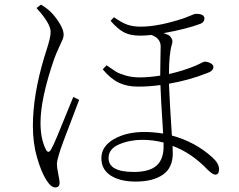

<svg xmlns="http://www.w3.org/2000/svg" viewBox="-20 -779 1040 835"><path d="M138.7 -744.1 158.2 -758.8Q185.5 -742.2 200.2 -727.5Q221.7 -706.1 239.3 -677.2Q256.8 -648.4 256.8 -628.9Q256.8 -618.2 252.4 -607.4Q248 -596.7 236.8 -573.2Q225.6 -549.8 215.8 -523.4Q156.2 -350.6 156.2 -245.1Q156.2 -173.8 179.7 -128.9Q189.5 -108.4 202.1 -128.9Q210.9 -143.6 229.5 -188Q248 -232.4 269.5 -286.1Q291 -339.8 298.8 -357.4L324.2 -344.7Q314.5 -317.4 282.2 -233.9Q250 -150.4 244.1 -131.8Q227.5 -82 227.5 -66.4Q227.5 -50.8 233.4 -22Q239.3 6.8 239.3 15.6Q239.3 36.1 219.7 36.1Q201.2 36.1 179.7 1Q158.2 -34.2 140.6 -95.7Q123 -157.2 123 -231.4Q123 -365.2 171.9 -528.3Q172.9 -531.2 182.1 -560.5Q191.4 -589.8 195.8 -608.4Q200.2 -627 200.2 -640.6Q200.2 -676.8 138.7 -744.1ZM691.4 -141.6V-159.2Q644.5 -170.9 599.6 -170.9Q544.9 -170.9 498.5 -151.4Q452.1 -131.8 452.1 -91.8Q452.1 -31.2 561.5 -31.2Q629.9 -31.2 660.6 -58.6Q691.4 -85.9 691.4 -141.6ZM460.9 -688.5 475.6 -704.1Q508.8 -680.7 533.2 -671.9Q557.6 -663.1 591.8 -663.1Q669.9 -663.1 781.2 -700.2Q793.9 -705.1 805.7 -710Q817.4 -714.8 822.8 -716.8Q828.1 -718.8 833 -718.8Q869.1 -718.8 869.1 -698.2Q869.1 -683.6 852.5 -675.8Q793 -653.3 691.4 -634.8Q706.1 -629.9 713.4 -626Q720.7 -622.1 726.6 -611.3Q732.4 -600.6 727.5 -585.9Q714.8 -543.9 714.8 -457Q779.3 -471.7 830.1 -493.2Q841.8 -498 851.1 -502.9Q860.4 -507.8 863.8 -509.3Q867.2 -510.7 870.1 -510.7Q883.8 -510.7 896 -503.9Q908.2 -497.1 908.2 -488.3Q908.2 -469.7 877.9 -460Q800.8 -429.7 714.8 -415Q717.8 -335 727.5 -189.5Q829.1 -162.1 903.3 -94.7Q932.6 -68.4 932.6 -43Q932.6 -19.5 916 -19.5Q904.3 -19.5 880.9 -43Q812.5 -114.3 730.5 -144.5Q731.4 -130.9 731.4 -112.3Q731.4 -48.8 688 -19Q644.5 10.7 570.3 10.7Q502 10.7 461.4 -15.6Q420.9 -42 420.9 -90.8Q420.9 -142.6 475.1 -173.8Q529.3 -205.1 608.4 -205.1Q644.5 -205.1 689.5 -198.2Q678.7 -364.3 677.7 -409.2Q629.9 -402.3 580.1 -402.3Q532.2 -402.3 496.6 -419.4Q460.9 -436.5 426.8 -477.5L443.4 -495.1Q472.7 -474.6 484.4 -467.3Q496.1 -460 524.4 -451.2Q552.7 -442.4 587.9 -442.4Q627.9 -442.4 676.8 -450.2Q676.8 -477.5 677.7 -522Q678.7 -566.4 678.7 -577.1Q678.7 -612.3 638.7 -627Q612.3 -624 589.8 -624Q546.9 -624 519.5 -638.2Q492.2 -652.3 460.9 -688.5Z"/></svg>

Font: GenYoMin TW TTF ExtraLight
Style: Regular
Weight: 250
Version: Version 1.300